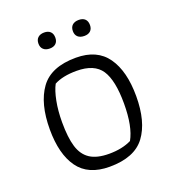

<svg xmlns="http://www.w3.org/2000/svg" viewBox="-119 -721 746 823"><g transform="rotate(-20 253.5 -309.5)"><path d="M135 -591Q135 -609 145.5 -618.5Q156 -628 174 -628Q192 -628 202 -618.5Q212 -609 212 -591Q212 -574 202 -564.5Q192 -555 174 -555Q156 -555 145.5 -564.5Q135 -574 135 -591ZM292 -591Q292 -609 302.5 -618.5Q313 -628 332 -628Q350 -628 360 -618.5Q370 -609 370 -591Q370 -574 360 -564.5Q350 -555 332 -555Q313 -555 302.5 -564.5Q292 -574 292 -591ZM55 -229Q55 -347 103 -413.5Q151 -480 265 -480Q361 -480 406.5 -415.5Q452 -351 452 -237Q452 -120 404 -55.5Q356 9 242 9Q145 9 100 -53.5Q55 -116 55 -229ZM361 -65Q392 -120 392 -225Q392 -331 360.5 -378.5Q329 -426 248 -426Q185 -426 146 -405Q132 -379 123.5 -335.5Q115 -292 115 -240Q115 -170 128 -127.5Q141 -85 172.5 -64.5Q204 -44 259 -44Q319 -44 361 -65Z"/></g></svg>

Font: Athiti
Style: Regular
Weight: 400
Designer: CadsonDemak Team
Foundry: CadsonDemak
Version: Version 1.032